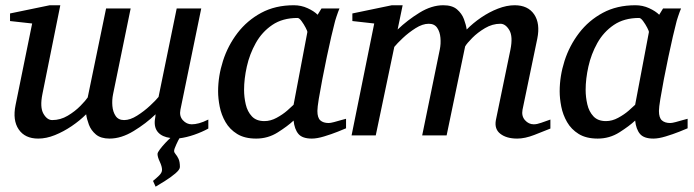

<svg xmlns="http://www.w3.org/2000/svg" viewBox="-20 -514 2634 729"><path d="M570.8 194.8 561 172.9Q573.2 163.1 584.2 152.3Q595.2 141.6 595.2 130.9Q595.2 118.2 586.7 100.1Q578.1 82 578.1 70.8Q578.1 64.9 587.2 53Q596.2 41 607.9 28.6Q619.6 16.1 627 9.8Q596.2 5.9 580.6 -11.2Q564.9 -28.3 567.9 -58.1Q568.8 -63.5 569.6 -69.1Q570.3 -74.7 570.8 -80.1Q534.2 -44.9 487.3 -16.4Q440.4 12.2 396 12.2Q362.8 12.2 344.2 -3.4Q325.7 -19 317.6 -40.5Q309.6 -62 307.1 -80.1Q283.2 -56.2 252.2 -35.2Q221.2 -14.2 188.5 -1Q155.8 12.2 125 12.2Q74.7 12.2 51 -22.7Q27.3 -57.6 39.1 -115.2L102.1 -424.8L18.1 -434.1V-462.9L168.9 -494.1H209L141.1 -157.2Q130.9 -106.9 144.8 -82.5Q158.7 -58.1 178.2 -58.1Q209.5 -58.1 237.3 -74.7Q265.1 -91.3 285.4 -112.1Q305.7 -132.8 313 -144L382.8 -481.9H476.1L409.2 -155.8Q404.8 -134.3 406.7 -111.6Q408.7 -88.9 419.2 -73.5Q429.7 -58.1 451.2 -58.1Q474.1 -58.1 500.7 -75Q527.3 -91.8 549.8 -112.8Q572.3 -133.8 582 -146L650.9 -481.9H744.1L665 -97.2Q660.2 -73.2 674.3 -57.6Q688.5 -42 708 -42Q720.2 -42 735.8 -46.1Q751.5 -50.3 771 -60.1V-25.9Q747.1 -12.7 717.5 -2.4Q688 7.8 661.1 11.2Q657.2 17.6 649.2 34.9Q641.1 52.2 641.1 59.1Q641.1 64.9 646.5 71Q651.9 77.1 657.5 88.4Q663.1 99.6 663.1 120.1Q663.1 129.9 645.5 144.8Q627.9 159.7 606 173.3Q584 187 570.8 194.8Z M952.6 12.2Q908.7 12.2 880.4 -5.4Q852.1 -22.9 836.2 -50.5Q820.3 -78.1 814.2 -109.1Q808.1 -140.1 808.1 -167Q808.1 -225.1 826.7 -283Q845.2 -340.8 881.8 -388.7Q918.5 -436.5 971.9 -465.3Q1025.4 -494.1 1095.7 -494.1Q1123.5 -494.1 1147.9 -482.9Q1172.4 -471.7 1186 -458L1200.7 -481.9H1269Q1264.2 -470.7 1257.8 -451.7Q1251.5 -432.6 1250 -424.8Q1245.6 -409.2 1237.8 -375Q1230 -340.8 1220.9 -298.1Q1211.9 -255.4 1203.9 -213.4Q1195.8 -171.4 1190.4 -138.7Q1185.1 -106 1185.1 -92.8Q1185.1 -66.9 1196.3 -56.9Q1207.5 -46.9 1228 -46.9Q1234.9 -46.9 1248.5 -50.5Q1262.2 -54.2 1275.6 -58.1Q1289.1 -62 1293.9 -63V-26.9Q1286.1 -23.4 1262.2 -13.9Q1238.3 -4.4 1210.9 3.9Q1183.6 12.2 1164.1 12.2Q1127.9 12.2 1113 -5.6Q1098.1 -23.4 1094.7 -56.2Q1072.3 -35.2 1034.9 -11.5Q997.6 12.2 952.6 12.2ZM983.9 -54.2Q1007.3 -54.2 1030.3 -66.7Q1053.2 -79.1 1070.6 -94.2Q1087.9 -109.4 1094.7 -116.2L1147 -392.1Q1147.5 -395.5 1140.6 -408.7Q1133.8 -421.9 1125 -433.8Q1116.2 -445.8 1109.9 -445.8Q1052.7 -445.8 1013.7 -419.2Q974.6 -392.6 951.2 -350.6Q927.7 -308.6 917.2 -261.5Q906.7 -214.4 906.7 -172.9Q906.7 -145 913.1 -117.7Q919.4 -90.3 936.3 -72.3Q953.1 -54.2 983.9 -54.2Z M2069.8 -25.9Q2044.4 -15.6 2008.8 -1.7Q1973.1 12.2 1943.8 12.2Q1903.3 12.2 1879.9 -5.9Q1856.4 -23.9 1862.8 -58.1L1918 -325.2Q1928.2 -375.5 1913.8 -399.7Q1899.4 -423.8 1879.9 -423.8Q1849.6 -423.8 1821.5 -407.2Q1793.5 -390.6 1773.2 -370.1Q1752.9 -349.6 1746.1 -337.9L1675.8 0H1583L1649.9 -326.2Q1654.3 -347.7 1652.3 -370.4Q1650.4 -393.1 1639.9 -408.4Q1629.4 -423.8 1607.9 -423.8Q1584.5 -423.8 1557.9 -407Q1531.2 -390.1 1509.3 -369.4Q1487.3 -348.6 1477.1 -335.9L1406.7 0H1314.9L1400.9 -424.8L1317.9 -434.1V-462.9L1467.8 -494.1H1508.8L1489.7 -401.9Q1526.9 -437.5 1572.8 -465.8Q1618.7 -494.1 1663.1 -494.1Q1696.8 -494.1 1715.1 -478.5Q1733.4 -462.9 1741.5 -441.4Q1749.5 -419.9 1752 -401.9Q1775.9 -426.3 1806.6 -447.3Q1837.4 -468.3 1870.6 -481.2Q1903.8 -494.1 1934.1 -494.1Q1984.4 -494.1 2008.1 -459.5Q2031.7 -424.8 2020 -367.2L1963.9 -97.2Q1959.5 -73.2 1973.4 -57.6Q1987.3 -42 2006.8 -42Q2019 -42 2035.2 -47.9Q2051.3 -53.7 2069.8 -60.1Z M2249.5 12.2Q2205.6 12.2 2177.2 -5.4Q2148.9 -22.9 2133.1 -50.5Q2117.2 -78.1 2111.1 -109.1Q2105 -140.1 2105 -167Q2105 -225.1 2123.5 -283Q2142.1 -340.8 2178.7 -388.7Q2215.3 -436.5 2268.8 -465.3Q2322.3 -494.1 2392.6 -494.1Q2420.4 -494.1 2444.8 -482.9Q2469.2 -471.7 2482.9 -458L2497.6 -481.9H2565.9Q2561 -470.7 2554.7 -451.7Q2548.3 -432.6 2546.9 -424.8Q2542.5 -409.2 2534.7 -375Q2526.9 -340.8 2517.8 -298.1Q2508.8 -255.4 2500.7 -213.4Q2492.7 -171.4 2487.3 -138.7Q2481.9 -106 2481.9 -92.8Q2481.9 -66.9 2493.2 -56.9Q2504.4 -46.9 2524.9 -46.9Q2531.7 -46.9 2545.4 -50.5Q2559.1 -54.2 2572.5 -58.1Q2585.9 -62 2590.8 -63V-26.9Q2583 -23.4 2559.1 -13.9Q2535.2 -4.4 2507.8 3.9Q2480.5 12.2 2460.9 12.2Q2424.8 12.2 2409.9 -5.6Q2395 -23.4 2391.6 -56.2Q2369.1 -35.2 2331.8 -11.5Q2294.4 12.2 2249.5 12.2ZM2280.8 -54.2Q2304.2 -54.2 2327.1 -66.7Q2350.1 -79.1 2367.4 -94.2Q2384.8 -109.4 2391.6 -116.2L2443.8 -392.1Q2444.3 -395.5 2437.5 -408.7Q2430.7 -421.9 2421.9 -433.8Q2413.1 -445.8 2406.7 -445.8Q2349.6 -445.8 2310.5 -419.2Q2271.5 -392.6 2248 -350.6Q2224.6 -308.6 2214.1 -261.5Q2203.6 -214.4 2203.6 -172.9Q2203.6 -145 2210 -117.7Q2216.3 -90.3 2233.2 -72.3Q2250 -54.2 2280.8 -54.2Z"/></svg>

Font: Charis
Style: Italic
Weight: 400
Italic angle: -11°
Designer: Walt Agee, Miriam Martin, Annie Olsen, Victor Gaultney, Lorna Priest, Alan Ward, Bob Hallissy, Martin Hosken, Sharon Cor
Foundry: SIL Global
Version: Version 7.000